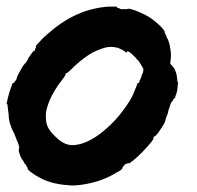

<svg xmlns="http://www.w3.org/2000/svg" viewBox="-31 -508 598 582"><path d="M287 -487Q292 -488 304.5 -488Q317 -488 321 -488Q324 -487 324 -486Q324 -484 330 -483L332 -482Q333 -481 334 -481Q336 -480 340 -480Q344 -480 344.5 -480.5Q345 -481 348 -480Q355 -480 357 -481Q359 -483 374 -478Q391 -472 405 -465Q422 -457 438 -444Q458 -428 466 -416Q468 -413 469 -411L471 -410H469Q467 -411 468 -409Q469 -408 470 -405Q473 -400 474 -396.5Q475 -393 477 -390Q483 -378 485 -361Q489 -342 486 -325Q484 -316 486 -314Q487 -312 487.5 -312Q488 -312 488.5 -311Q489 -310 490 -310Q490 -310 490 -310Q490 -309 491 -308.5Q492 -308 492 -307.5Q492 -307 493 -306Q495 -304 498 -299Q505 -284 505 -276L506 -271V-270L507 -259H508L509 -260Q509 -259 508 -252Q507 -230 501 -217Q500 -214 500 -211L499 -209Q498 -209 498 -210.5Q498 -212 497 -211Q496 -210 494 -205.5Q492 -201 491 -201Q486 -196 483 -183Q481 -178 480 -175Q479 -172 478.5 -168Q478 -164 475 -157.5Q472 -151 471 -145.5Q470 -140 469 -139Q468 -134 453 -112Q444 -98 438 -95Q436 -93 434 -92V-88Q436 -88 434 -87Q433 -86 432 -84Q429 -78 413 -60.5Q397 -43 387 -34Q368 -17 364 -15Q362 -14 362 -13Q360 -11 360 -13Q360 -15 354 -12Q352 -11 351 -11Q348 -11 346 -7Q345 -6 343 -4Q339 1 340 2Q340 5 330 11Q325 13 322 15Q307 25 280 36Q251 47 217 52Q196 55 183 54Q156 52 147 50Q124 46 102 37Q87 30 73 21Q58 11 56 8Q56 7 53 5L51 3H52H54L53 1Q52 -1 50 -3.5Q48 -6 48 -6Q50 -7 44 -12Q43 -13 42 -15L40 -17L42 -16L39 -21Q35 -25 33.5 -29Q32 -33 31 -33.5Q30 -34 30.5 -34.5Q31 -35 30 -37Q29 -39 29 -40Q29 -40 28.5 -41.5Q28 -43 27.5 -44Q27 -45 27.5 -45Q28 -45 27 -46.5Q26 -48 26.5 -48Q27 -48 26 -49V-52V-54V-55V-56Q26 -58 26.5 -58Q27 -58 27 -59.5Q27 -61 27.5 -61Q28 -61 27 -62V-63L24 -74Q20 -82 15 -96Q13 -101 11.5 -104.5Q10 -108 7 -113Q3 -122 2 -125Q1 -128 1 -129Q0 -130 -2 -138Q-5 -152 -5 -164Q-6 -171 -6.5 -173Q-7 -175 -7 -178.5Q-7 -182 -7.5 -182.5Q-8 -183 -8 -187Q-8 -191 -8.5 -192Q-9 -193 -10 -192H-11V-193Q-7 -214 -2 -230Q2 -242 6 -253L8 -257H9Q9 -256 10 -256Q12 -256 14 -262L16 -264Q16 -263 16 -263Q18 -263 20 -272Q22 -280 35 -302Q40 -311 43.5 -314Q47 -317 50 -322L55 -331L54 -330L55 -332Q71 -355 72 -355V-353H73Q76 -357 75 -357Q74 -358 75.5 -359.5Q77 -361 77.5 -362.5Q78 -364 78 -365Q78 -366 77 -366.5Q76 -367 82 -374Q100 -394 112 -404Q125 -415 131 -420Q176 -456 227 -474Q258 -484 287 -487ZM316 -365Q303 -367 289 -364Q277 -361 261 -354Q249 -349 237 -341Q211 -324 184 -297Q174 -287 172 -287Q167 -286 168 -283Q168 -280 161 -271Q132 -234 119 -203Q112 -186 109 -170Q108 -166 108 -155.5Q108 -145 109 -140Q111 -125 120 -113Q122 -109 129 -102Q149 -80 166.5 -72.5Q184 -65 206 -70Q237 -76 273 -103Q316 -136 347 -180Q351 -186 354 -190Q369 -211 377 -233Q382 -244 386 -256Q386 -257 387 -256.5Q388 -256 389 -256Q391 -257 392 -262Q392 -263 392 -264L395 -269L396 -271L397 -274Q397 -275 397.5 -275.5Q398 -276 398 -278L399 -280V-281Q399 -282 401 -285Q402 -286 402 -288L403 -290V-291V-292L404 -298Q403 -301 396 -312.5Q389 -324 387 -326Q386 -326 384 -328Q381 -333 377 -336Q375 -338 370 -343Q361 -351 358 -352Q353 -353 353 -350Q353 -347 351 -349Q343 -356 333 -360Q326 -364 316 -365Z"/></svg>

Font: TT2020 Style B
Style: Italic
Weight: 400
Italic angle: -15°
Version: Version 0.2.000